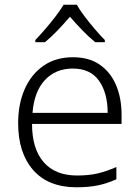

<svg xmlns="http://www.w3.org/2000/svg" viewBox="-20 -785 592 815"><path d="M290 -542Q358 -542 403.5 -510.5Q449 -479 472.5 -424Q496 -369 496 -298V-259H116Q116 -153 165.5 -96.5Q215 -40 307 -40Q356 -40 393 -48.5Q430 -57 474 -76V-24Q434 -6 395 2Q356 10 305 10Q185 10 121 -63Q57 -136 57 -262Q57 -343 84.5 -406Q112 -469 164 -505.5Q216 -542 290 -542ZM289 -494Q216 -494 170.5 -445Q125 -396 118 -306H437Q437 -390 400.5 -442Q364 -494 289 -494ZM306 -765Q318 -743 339 -715.5Q360 -688 383 -661Q406 -634 425 -615V-606H384Q357 -628 329 -657Q301 -686 277 -714Q253 -686 225.5 -657Q198 -628 171 -606H130V-615Q149 -635 172 -661.5Q195 -688 216 -715.5Q237 -743 250 -765Z"/></svg>

Font: Noto Sans Canadian Aboriginal Light
Style: Regular
Weight: 300
Designer: Monotype Design Team, Typotheque's Kevin King
Foundry: Monotype Imaging Inc.
Version: Version 2.004; ttfautohint (v1.8.4.7-5d5b)